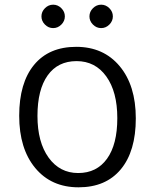

<svg xmlns="http://www.w3.org/2000/svg" viewBox="-20 -786 661 820"><path d="M62 -291.5Q62 -432 125.5 -509Q189 -586 305.5 -586Q422 -586 491 -503.5Q560 -421 560 -280.5Q560 -140 496 -63Q432 14 315.5 14Q199 14 130.5 -68.5Q62 -151 62 -291.5ZM481 -281.5Q481 -394 434 -459.5Q387 -525 307 -525Q227 -525 183.5 -464Q140 -403 140 -291Q140 -179 187.5 -113Q235 -47 314 -47Q393 -47 437 -108Q481 -169 481 -281.5ZM172 -681Q157 -696 157 -716Q157 -736 172 -751Q187 -766 207 -766Q227 -766 242 -751Q257 -736 257 -716Q257 -696 242 -681Q227 -666 207 -666Q187 -666 172 -681ZM377 -681Q362 -696 362 -716Q362 -736 377 -751Q392 -766 412 -766Q432 -766 447 -751Q462 -736 462 -716Q462 -696 447 -681Q432 -666 412 -666Q392 -666 377 -681Z"/></svg>

Font: Fauna One
Style: Regular
Weight: 400
Version: Version 1.001